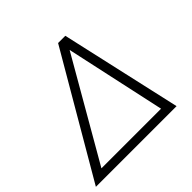

<svg xmlns="http://www.w3.org/2000/svg" viewBox="-207 -887 1063 1063"><g transform="rotate(-45 324.0 -355.5)"><path d="M439.9 -710.9 600.1 0H-31.7L383.3 -710.9ZM62.5 -50.8H529.3L401.4 -638.7Z"/></g></svg>

Font: Roboto Light
Style: Italic
Weight: 300
Italic angle: -12°
Designer: Google
Version: Version 2.134; 2016; ttfautohint (v1.6)